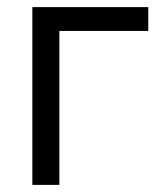

<svg xmlns="http://www.w3.org/2000/svg" viewBox="-20 -520 461 540"><path d="M147 0H71V-500H397V-433H147Z"/></svg>

Font: Nata Sans
Style: Regular
Weight: 400
Designer: Daniel Uzquiano Cruz
Version: Version 1.001